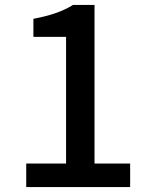

<svg xmlns="http://www.w3.org/2000/svg" viewBox="-20 -756 610 776"><path d="M86 0H506V-95H362V-736H275C233 -710 184 -693 115 -680V-607H247V-95H86Z"/></svg>

Font: Noto Sans CJK KR Medium
Style: Regular
Weight: 500
Designer: Ryoko NISHIZUKA (kana & ideographs); Paul D. Hunt (Latin, Greek & Cyrillic); Wenlong ZHANG (bopomofo); Sandoll Communica
Foundry: Adobe Systems Incorporated
Version: Version 1.004;PS 1.004;hotconv 1.0.82;makeotf.lib2.5.63406